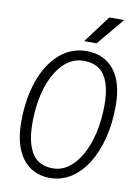

<svg xmlns="http://www.w3.org/2000/svg" viewBox="-103 -1023 806 1106"><g transform="rotate(10 300.0 -470.0)"><path d="M267 15Q166 15 107.8 -60.5Q49.5 -136 49.5 -273.5Q49.5 -412 87.2 -517.2Q125 -622.5 193 -682Q261 -741.5 351.5 -741.5Q452.5 -741.5 511 -669.5Q569.5 -597.5 569.5 -460.5Q569.5 -357 547.5 -270.2Q525.5 -183.5 485.2 -119.5Q445 -55.5 389.5 -20.2Q334 15 267 15ZM274.5 -42.5Q325 -42.5 367 -73.5Q409 -104.5 440 -160.2Q471 -216 488 -291Q505 -366 505 -453.5Q505 -565 467 -624.2Q429 -683.5 344 -683.5Q276 -683.5 224.2 -631.2Q172.5 -579 143.2 -487.8Q114 -396.5 114 -279Q114 -167 151.8 -104.8Q189.5 -42.5 274.5 -42.5ZM398.5 -795.5H325.5L445 -955H531.5Z"/></g></svg>

Font: Spline Sans Mono Light
Style: Italic
Weight: 300
Italic angle: -4°
Monospace: yes
Version: Version 1.004